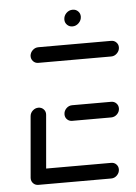

<svg xmlns="http://www.w3.org/2000/svg" viewBox="-49 -688 514 726"><g transform="rotate(-5 208.0 -324.5)"><path d="M40.4 -28.5 60.7 -261.5Q61.9 -273.7 71.3 -282.2Q80.7 -290.7 92.6 -290.7Q104.8 -290.7 112.8 -282.2Q120.7 -273.7 119.6 -261.5L99.3 -28.5ZM375.6 -32.2Q375.6 -19.3 366.1 -9.6Q356.7 0 343.7 0H67.4Q55.9 0 48.1 -7.8Q40.4 -15.6 40.4 -27Q40.4 -40 49.8 -49.4Q59.3 -58.9 72.2 -58.9H348.9Q360.4 -58.9 368 -51.1Q375.6 -43.3 375.6 -32.2ZM188.9 -256.7Q188.9 -269.6 198.3 -279.3Q207.8 -288.9 220.7 -288.9H368.9Q380.4 -288.9 388.1 -281.1Q395.9 -273.3 395.9 -261.9Q395.9 -248.9 386.3 -239.4Q376.7 -230 363.7 -230H215.9Q204.4 -230 196.7 -237.6Q188.9 -245.2 188.9 -256.7ZM80.4 -489.3Q81.9 -501.5 91.1 -510Q100.4 -518.5 112.6 -518.5H388.9Q400.4 -518.5 408.1 -510.7Q415.9 -503 415.9 -491.9Q415.9 -478.9 406.3 -469.3Q396.7 -459.6 384.1 -459.6H107.4Q95.2 -459.6 87.4 -468.3Q79.6 -477 80.4 -489.3ZM219.6 -613.7Q219.6 -628.1 229.8 -638.3Q240 -648.5 254.1 -648.5Q265.9 -648.5 274.3 -640.4Q282.6 -632.2 282.6 -620.4Q282.6 -606.3 272.2 -595.9Q261.9 -585.6 248.1 -585.6Q236.3 -585.6 228 -593.7Q219.6 -601.9 219.6 -613.7Z"/></g></svg>

Font: 26F Galaxy Sans Medium
Style: Italic
Weight: 500
Italic angle: -5°
Designer: C₂₉H₂₅N₃O₅
Version: Version 1.200